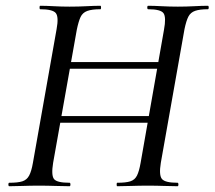

<svg xmlns="http://www.w3.org/2000/svg" viewBox="-20 -645 743 665"><path d="M12 0Q9 0 9 -6Q9 -12 12 -12Q42 -12 57.5 -17Q73 -22 81 -37Q89 -52 94 -81L176 -544Q184 -587 173 -600Q162 -613 119 -613Q117 -613 117 -619Q117 -625 119 -625Q140 -625 166 -623.5Q192 -622 221 -622Q252 -622 279.5 -623.5Q307 -625 328 -625Q330 -625 330 -619Q330 -613 328 -613Q298 -613 282 -607Q266 -601 259 -586Q252 -571 246 -542L164 -81Q157 -38 167 -25Q177 -12 221 -12Q224 -12 224 -6Q224 0 221 0Q200 0 172.5 -1Q145 -2 114 -2Q85 -2 58.5 -1Q32 0 12 0ZM156 -220 159 -243H542L539 -220ZM169 -407 172 -430H555L552 -407ZM386 0Q384 0 384 -6Q384 -12 386 -12Q416 -12 431.5 -17Q447 -22 454.5 -37Q462 -52 467 -81L548 -542Q556 -585 546.5 -599Q537 -613 493 -613Q490 -613 490 -619Q490 -625 493 -625Q513 -625 540 -623.5Q567 -622 596 -622Q625 -622 652.5 -623.5Q680 -625 700 -625Q703 -625 703 -619Q703 -613 700 -613Q672 -613 656 -607.5Q640 -602 632.5 -587.5Q625 -573 619 -544L537 -81Q530 -38 541 -25Q552 -12 595 -12Q598 -12 598 -6Q598 0 595 0Q576 0 549 -1Q522 -2 492 -2Q462 -2 434.5 -1Q407 0 386 0Z"/></svg>

Font: Cormorant Medium
Style: Italic
Weight: 500
Italic angle: -10°
Designer: Christian Thalmann (Catharsis Fonts)
Foundry: Catharsis Fonts
Version: Version 4.000